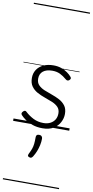

<svg xmlns="http://www.w3.org/2000/svg" viewBox="-151 -1063 781 1617"><g transform="rotate(10 240.0 -255.0)"><path d="M253 19Q206 19 168.5 6Q131 -7 105 -25.5Q79 -44 65 -60Q58 -68 59 -75.5Q60 -83 69 -92Q77 -100 84.5 -100.5Q92 -101 99 -93Q129 -65 167.5 -45.5Q206 -26 254 -26Q288 -26 313 -39Q338 -52 351.5 -74.5Q365 -97 365 -127Q365 -161 345.5 -181Q326 -201 295 -214Q264 -227 229 -239Q194 -251 163 -268Q132 -285 112.5 -312.5Q93 -340 93 -384Q93 -423 112.5 -453.5Q132 -484 168.5 -501.5Q205 -519 255 -519Q292 -519 322 -508.5Q352 -498 374.5 -482Q397 -466 411 -449Q418 -441 416.5 -434Q415 -427 407 -420Q400 -414 392 -414Q384 -414 376 -421Q347 -446 318.5 -459.5Q290 -473 253 -473Q202 -473 174 -450.5Q146 -428 146 -387Q146 -353 165.5 -332.5Q185 -312 216.5 -299Q248 -286 283 -274Q318 -262 349 -245.5Q380 -229 400 -202.5Q420 -176 420 -132Q420 -95 401.5 -60Q383 -25 346.5 -3Q310 19 253 19ZM186 278Q175 274 174 267.5Q173 261 179 248Q192 223 199 203Q206 183 208.5 160Q211 137 211 102Q211 91 217 84.5Q223 78 236 78Q251 78 258.5 86Q266 94 266 106Q266 133 260 161Q254 189 243.5 215.5Q233 242 218 266Q211 276 204 279.5Q197 283 186 278ZM0 490H480V500H0ZM0 -20H480V0H0ZM0 -505H480V-500H0ZM0 -1010H480V-1000H0Z"/></g></svg>

Font: Playwrite PE Guides
Style: Regular
Weight: 400
Designer: Veronika Burian, José Scaglione
Foundry: TypeTogether
Version: Version 1.003